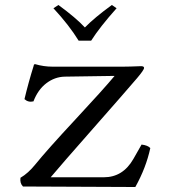

<svg xmlns="http://www.w3.org/2000/svg" viewBox="-20 -747 680 769"><path d="M295 -584Q257 -646 194 -714L214 -727Q285 -675 320 -637Q358 -676 428 -727L447 -714Q380 -639 345 -584ZM121 -490Q155 -480 190 -480H473Q486 -480 502.5 -480.5Q519 -481 531.5 -481.5Q544 -482 545 -482Q557 -482 557 -475Q557 -467 529 -434Q483 -380 353.5 -233Q224 -86 183 -37H396Q472 -37 514 -110L547 -168Q572 -165 582 -154Q565 -75 522 2Q199 0 72 0Q59 -13 62 -35Q93 -53 122 -89Q168 -146 281 -267.5Q394 -389 439 -443L239 -440Q199 -439 165.5 -413.5Q132 -388 114 -341Q93 -336 78 -350Q94 -417 115 -484Q115 -490 121 -490Z"/></svg>

Font: Linux Libertine Mono O
Style: Mono
Weight: 400
Designer: Philipp H. Poll
Foundry: Philipp H. Poll
Version: Version 5.1.7